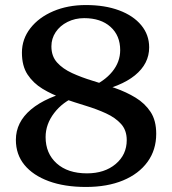

<svg xmlns="http://www.w3.org/2000/svg" viewBox="-20 -726 683 762"><path d="M321 16Q236 16 173.5 -7Q111 -30 77 -71.5Q43 -113 43 -171Q43 -241 103 -291.5Q163 -342 278 -369L284 -344Q229 -322 195 -277.5Q161 -233 161 -182Q161 -117 205 -77.5Q249 -38 325 -38Q395 -38 439 -75Q483 -112 483 -170Q483 -209 460.5 -234Q438 -259 401 -276Q364 -293 319.5 -306.5Q275 -320 230.5 -335.5Q186 -351 149 -373.5Q112 -396 89.5 -430Q67 -464 67 -517Q67 -571 100.5 -614Q134 -657 191.5 -681.5Q249 -706 321 -706Q396 -706 452.5 -685Q509 -664 540.5 -626Q572 -588 572 -538Q572 -473 515.5 -427Q459 -381 348 -359L339 -380Q394 -403 425.5 -441.5Q457 -480 457 -527Q457 -585 418.5 -619.5Q380 -654 314 -654Q278 -654 248 -639Q218 -624 201 -598.5Q184 -573 184 -542Q184 -503 206.5 -478Q229 -453 266 -436Q303 -419 347.5 -405.5Q392 -392 436.5 -376.5Q481 -361 518 -338.5Q555 -316 577.5 -282Q600 -248 600 -195Q600 -131 565.5 -83.5Q531 -36 468.5 -10Q406 16 321 16Z"/></svg>

Font: Platypi Light
Style: Regular
Weight: 400
Version: Version 1.200